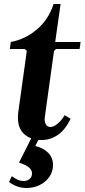

<svg xmlns="http://www.w3.org/2000/svg" viewBox="-20 -690 423 960"><path d="M189 10Q128 10 95 -25.5Q62 -61 72 -134L114 -435L104 -445H29L34 -480Q105 -493 163.5 -542Q222 -591 248 -670H283L256 -480H383L378 -445H260L250 -435L204 -104Q201 -84 208.5 -69.5Q216 -55 232 -55Q248 -55 268 -71.5Q288 -88 303 -114L333 -96Q306 -40 268.5 -15Q231 10 189 10ZM39 191Q57 204 70.5 209.5Q84 215 97 215Q117 215 128.5 204.5Q140 194 140 177Q140 160 124.5 147Q109 134 75 123L137 0H177L156 40Q196 49 220.5 73.5Q245 98 245 135Q245 168 227 194Q209 220 179 235Q149 250 112 250Q66 250 25 220Z"/></svg>

Font: Brygada 1918
Style: Italic
Weight: 400
Italic angle: -8°
Designer: Mateusz Machalski | Borys Kosmynka | Przemek Hoffer
Foundry: NIEPODLEGLA 2018
Version: Version 3.006